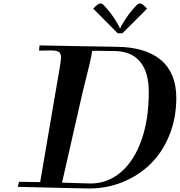

<svg xmlns="http://www.w3.org/2000/svg" viewBox="-20 -1067 1027 1097"><path d="M679.7 -877H652.3L512.7 -1017.6Q539.6 -1047.4 554.2 -1047.4Q562 -1047.4 569.8 -1040.3Q577.6 -1033.2 595.2 -1012.7Q614.7 -990.7 638.7 -953.1Q662.6 -915.5 665 -903.8H667Q669.4 -915 693.6 -952.9Q717.8 -990.7 737.8 -1012.7Q754.9 -1032.2 763.2 -1039.8Q771.5 -1047.4 779.3 -1047.4Q793.5 -1047.4 820.3 -1017.6ZM636.7 -799.8Q809.1 -799.8 898.2 -725.1Q987.3 -650.4 987.3 -506.8Q987.3 -392.6 947.8 -294.9Q908.2 -197.3 840.8 -131.1Q773.4 -64.9 682.9 -27.6Q592.3 9.8 490.7 9.8Q450.7 9.8 81.1 0.5L89.4 -28.3L209.5 -26.4L321.8 -683.6Q328.6 -724.6 328.6 -738.8Q328.6 -761.2 316.4 -770Q304.2 -778.8 272.9 -778.8Q223.6 -778.8 203.1 -777.8L206.1 -807.6Q222.2 -807.1 420.7 -803.5Q619.1 -799.8 636.7 -799.8ZM334.5 -23.4Q469.7 -18.6 497.1 -18.6Q594.7 -18.6 670.4 -83Q746.1 -147.5 788.1 -266.1Q830.1 -384.8 830.1 -540Q830.1 -655.3 780 -715.1Q730 -774.9 632.3 -775.4Q627.4 -775.4 609.4 -775.6Q591.3 -775.9 562.3 -776.4Q533.2 -776.9 506.8 -776.9Q502.9 -748.5 491 -698Q479 -647.5 465.6 -594.5Q452.1 -541.5 450.2 -532.2Z"/></svg>

Font: QumpellkaNo12
Style: Regular
Weight: 500
Designer: gluk (gluksza@wp.pl)
Foundry: gluk (gluksza@wp.pl)
Version: Version 00.480